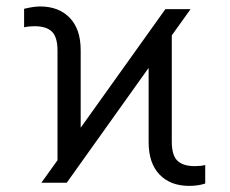

<svg xmlns="http://www.w3.org/2000/svg" viewBox="-20 -574 721 603"><path d="M109.9 0 160.6 -70.8V-414.6Q160.6 -457.5 143.1 -474.6Q125.5 -491.7 88.4 -491.7Q70.8 -491.7 55.7 -488.3V-546.4Q85.9 -553.7 106 -553.7Q164.6 -553.7 199 -518.1Q233.4 -482.4 233.4 -416.5V-172.9L499.5 -545.4H578.6L519.5 -462.9V-129.4Q519.5 -86.4 537.1 -69.3Q554.7 -52.2 591.8 -52.2Q610.4 -52.2 624.5 -55.7V2.4Q602.5 9.8 574.2 9.8Q515.1 9.8 481 -25.9Q446.8 -61.5 446.8 -127.4V-360.8L189.5 0Z"/></svg>

Font: Interop Light
Style: Regular
Weight: 300
Designer: Rasmus Andersson, Google, Jang Haemin
Foundry: jhaemin
Version: Version 1.007